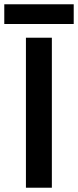

<svg xmlns="http://www.w3.org/2000/svg" viewBox="-52 -876 364 896"><path d="M69 0V-700H190V0ZM-32 -764V-856H292V-764Z"/></svg>

Font: Space Grotesk SemiBold
Style: Regular
Weight: 600
Designer: Florian Karsten
Foundry: Florian Karsten
Version: Version 2.000